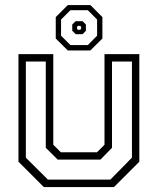

<svg xmlns="http://www.w3.org/2000/svg" viewBox="-20 -760 641 780"><path d="M158 0 55 -103V-540H196.5V-172L227 -141.5H374L404.5 -172V-540H546V-103L443 0ZM174.5 -30.5H428.5L516 -119.5V-510H435V-159.5L388 -111.5H214.5L166 -159.5V-510H85V-119.5ZM255.5 -555 206.5 -603.5V-690.5L255.5 -739.5H347L396 -690.5V-603.5L347 -555ZM266 -577H337L374.5 -615V-680.5L337 -718.5H266L228 -680.5V-615ZM287.5 -621 273.5 -635V-660.5L287.5 -674H315.5L329 -660.5V-635L315.5 -621ZM297 -639H305.5L309.5 -643V-651.5L305.5 -655H297L293 -651.5V-643Z"/></svg>

Font: Tourney Light
Style: Regular
Weight: 300
Version: Version 1.015